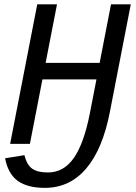

<svg xmlns="http://www.w3.org/2000/svg" viewBox="-20 -679 640 906"><path d="M435.1 -304.2H180.2L121.1 0H27.8L155.8 -658.7H249L195.3 -382.3H450.2L503.9 -658.7H597.2L498.5 -150.9Q464.4 24.9 386.7 116.2Q309.1 207.5 191.4 207.5Q110.4 207.5 64.5 175Q18.6 142.6 3.9 67.9L95.2 53.2Q106.9 99.6 132.3 117.2Q157.7 134.8 206.1 134.8Q280.3 134.8 328.1 66.9Q376 -1 404.3 -145.5Z"/></svg>

Font: Liberation Mono
Style: Italic
Weight: 400
Italic angle: -12°
Monospace: yes
Designer: Steve Matteson
Foundry: Ascender Corporation
Version: Version 2.1.5